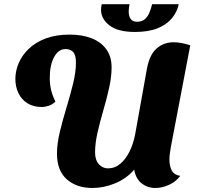

<svg xmlns="http://www.w3.org/2000/svg" viewBox="-20 -881 952 921"><path d="M423.3 20.7Q347.3 20.7 300.3 -21Q253.3 -62.7 253.3 -144.3Q253.3 -191.7 267 -248.3Q280.7 -305 298.8 -364.7Q317 -424.3 330.7 -480.2Q344.3 -536 344.3 -581Q344.3 -617 331 -631.3Q317.7 -645.7 294.7 -645.7Q260.3 -645.7 239.5 -607.3Q218.7 -569 218.7 -507Q218.7 -478.3 224.5 -452Q230.3 -425.7 245.7 -393.7Q232 -379.7 213.8 -373.7Q195.7 -367.7 180 -367.7Q140 -367.7 111.3 -385.8Q82.7 -404 68.2 -434.8Q53.7 -465.7 53.7 -502.3Q53.7 -540 69.3 -577.3Q85 -614.7 117 -646Q149 -677.3 198.3 -696.2Q247.7 -715 314.7 -715Q373.7 -715 418.7 -697.7Q463.7 -680.3 489.5 -645.3Q515.3 -610.3 515.3 -557.7Q515.3 -512.7 503.5 -459.7Q491.7 -406.7 475.7 -351.8Q459.7 -297 447.8 -245.2Q436 -193.3 436 -150.3Q436 -113.3 454.3 -93.3Q472.7 -73.3 497.7 -73.3Q531 -73.3 557.5 -95.8Q584 -118.3 602.2 -155.8Q620.3 -193.3 628.7 -238.7L684.7 -550.7Q696.7 -617.3 730.5 -647.8Q764.3 -678.3 813.7 -678.3Q831.7 -678.3 851.5 -674.5Q871.3 -670.7 892.7 -663.7L800 -178.3Q796.7 -159.7 794.7 -144.5Q792.7 -129.3 792.7 -115.7Q792.7 -84 804.2 -62.8Q815.7 -41.7 844.7 -37.3Q824.7 -10.3 791.7 5.2Q758.7 20.7 725.7 20.7Q687.3 20.7 659.2 -1.7Q631 -24 623.7 -67.3Q586.7 -24 532.3 -1.7Q478 20.7 423.3 20.7ZM627.7 -727.7Q545.7 -727.7 505.2 -759Q464.7 -790.3 464.7 -833.7Q464.7 -845.7 467.7 -860.7H601.3Q599.7 -850.7 598.5 -842Q597.3 -833.3 597.3 -825Q597.3 -815.3 600.2 -804.2Q603 -793 612 -784.8Q621 -776.7 637.7 -776.7Q662 -776.7 676 -790Q690 -803.3 697.7 -822.8Q705.3 -842.3 709.7 -860.7H837.3Q829.7 -823.7 804.5 -793.3Q779.3 -763 735.7 -745.3Q692 -727.7 627.7 -727.7Z"/></svg>

Font: Sansita Swashed Light
Style: Regular
Weight: 300
Designer: Pablo Cosgaya
Foundry: Omnibus-Type
Version: Version 1.003